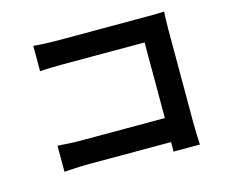

<svg xmlns="http://www.w3.org/2000/svg" viewBox="-102 -851 1204 1015"><g transform="rotate(-15 500.0 -344.0)"><path d="M728 22Q729 10 729 -3Q729 -16 729 -30H273Q258 -30 241 -29.5Q224 -29 206.5 -28Q189 -27 172.5 -26Q156 -25 144 -24V-167Q170 -165 202.5 -163Q235 -161 269 -161H730V-575H281Q249 -575 213.5 -574Q178 -573 157 -571V-710Q185 -707 220 -705.5Q255 -704 281 -704H784Q806 -704 832.5 -704.5Q859 -705 872 -706Q871 -689 870 -662.5Q869 -636 869 -614V-96Q869 -83 869.5 -67Q870 -51 870.5 -35Q871 -19 871.5 -4Q872 11 873 22Z"/></g></svg>

Font: SpoqaHanSans-Bold
Style: Regular
Weight: 700
Designer: [Spoqa Han Sans] Dong-huui Kim \uAE40 \uB3D9 \uD718   [Noto Sans] Ryoko NISHIZUKA \u897F \u585A \u6DBC \u5B50  (kana & i
Foundry: Spoqa (http://www.spoqa-han-sans.com)
Version: Version 2.000